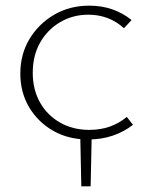

<svg xmlns="http://www.w3.org/2000/svg" viewBox="-20 -488 527 680"><path d="M268 172 264 -19H305L301 172ZM292 6Q222 6 168 -25Q114 -56 83 -108.5Q52 -161 52 -227Q52 -296 84.5 -350Q117 -404 172 -436Q227 -468 296 -468Q340 -468 377.5 -455Q415 -442 446 -417L419 -388Q393 -412 361 -424Q329 -436 293 -436Q238 -436 193 -409.5Q148 -383 122 -337Q96 -291 96 -230Q96 -171 121.5 -125.5Q147 -80 192.5 -54Q238 -28 296 -28Q337 -28 370 -40Q403 -52 429 -74L451 -46Q419 -21 379 -7.5Q339 6 292 6Z"/></svg>

Font: Ysabeau SC ExtraLight
Style: Regular
Weight: 250
Designer: Christian Thalmann (Catharsis Fonts)
Version: Version 2.001;gftools[0.9.30]; featfreeze: smcp